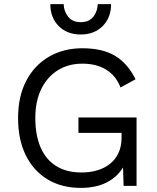

<svg xmlns="http://www.w3.org/2000/svg" viewBox="-20 -905 764 935"><path d="M374 10Q280 10 211.5 -31.5Q143 -73 105.5 -149Q68 -225 68 -330Q68 -435 107.5 -511Q147 -587 218 -628.5Q289 -670 381 -670Q479 -670 540.5 -633Q602 -596 640 -519L567 -479Q545 -536 497.5 -565.5Q450 -595 381 -595Q314 -595 262.5 -563.5Q211 -532 181.5 -472.5Q152 -413 152 -330Q152 -247 177.5 -187.5Q203 -128 253.5 -96.5Q304 -65 377 -65Q418 -65 453.5 -75.5Q489 -86 515.5 -107Q542 -128 557 -160Q572 -192 572 -235V-258H362V-333H645V0H582L578 -123L595 -120Q569 -58 513 -24Q457 10 374 10ZM521 -885Q521 -819 480 -778Q439 -737 373 -737Q307 -737 266 -778Q225 -819 225 -885H290Q291 -850 312 -823.5Q333 -797 373 -797Q414 -797 434.5 -823.5Q455 -850 456 -885Z"/></svg>

Font: Work Sans
Style: Regular
Weight: 400
Designer: Wei Huang
Foundry: Wei Huang
Version: Version 2.006; ttfautohint (v1.8.1.43-b0c9)